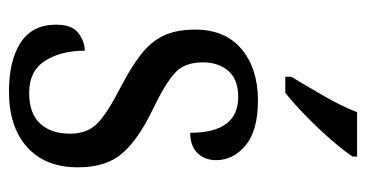

<svg xmlns="http://www.w3.org/2000/svg" viewBox="-214 -592 816 428"><g transform="rotate(90 194.0 -378.0)"><path d="M184 10Q115 10 75 -16Q35 -42 35 -95Q35 -131 54 -145Q73 -159 93 -159Q93 -106 115.5 -70.5Q138 -35 187 -35Q233 -35 255.5 -59.5Q278 -84 278 -126Q278 -163 257 -185Q236 -207 180 -236Q133 -260 103.5 -282.5Q74 -305 60 -333.5Q46 -362 46 -405Q46 -472 89.5 -508.5Q133 -545 204 -545Q271 -545 304 -517.5Q337 -490 337 -452Q337 -426 321 -410Q305 -394 276 -394Q276 -501 196 -501Q157 -501 138 -479Q119 -457 119 -422Q119 -381 143 -359.5Q167 -338 223 -311Q290 -279 321.5 -243Q353 -207 353 -144Q353 -71 308 -30.5Q263 10 184 10ZM151 -619Q172 -654 194.5 -693Q217 -732 230 -766H329V-756Q318 -739 294 -711Q270 -683 241 -654.5Q212 -626 187 -606H151Z"/></g></svg>

Font: Noto Serif Tamil Condensed
Style: Regular
Weight: 400
Width: 3
Designer: Indian Type Foundry, Tom Grace, and the Monotype Design Team
Foundry: Monotype Imaging Inc.
Version: Version 2.004; ttfautohint (v1.8.4.7-5d5b)